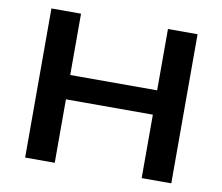

<svg xmlns="http://www.w3.org/2000/svg" viewBox="-78 -799 1036 894"><g transform="rotate(10 440.5 -352.5)"><path d="M95 0V-705H235V-415H646V-705H786V0H646V-300H235V0Z"/></g></svg>

Font: Nunito Sans 10pt SemiExpanded
Style: Bold
Weight: 700
Width: 6
Designer: Vernon Adams
Foundry: Vernon Adams
Version: Version 3.101;gftools[0.9.27]